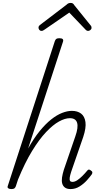

<svg xmlns="http://www.w3.org/2000/svg" viewBox="-20 -1276 692 1311"><path d="M462 15Q438 15 424 5Q410 -5 405 -22.5Q400 -40 403.5 -64Q407 -88 416 -117L494 -344Q516 -406 506.5 -437.5Q497 -469 457 -469Q424 -469 383 -446.5Q342 -424 295 -374.5Q248 -325 199 -245Q150 -165 103 -50L88 -4Q84 6 78 10.5Q72 15 57 15Q45 15 37 10Q29 5 33 -6L354 -994Q358 -1006 364.5 -1010.5Q371 -1015 385 -1015Q402 -1015 408 -1009Q414 -1003 410 -991L172 -262Q211 -332 251 -381Q291 -430 329.5 -460.5Q368 -491 404 -505Q440 -519 471 -519Q509 -519 533.5 -500.5Q558 -482 563.5 -442.5Q569 -403 548 -340L466 -103Q458 -78 456 -63Q454 -48 458.5 -41Q463 -34 474 -34Q491 -34 508.5 -46Q526 -58 543.5 -75.5Q561 -93 574 -109Q580 -117 585.5 -118Q591 -119 599 -113Q610 -106 610.5 -99.5Q611 -93 607 -86Q595 -69 573.5 -45Q552 -21 523.5 -3Q495 15 462 15ZM263 -1065Q254 -1065 248.5 -1072Q243 -1079 243 -1087Q243 -1093 245 -1096.5Q247 -1100 251 -1104L432 -1242Q441 -1251 448 -1253.5Q455 -1256 463 -1256Q470 -1256 476 -1253Q482 -1250 487 -1241L600 -1101Q603 -1098 604 -1093.5Q605 -1089 605 -1086Q605 -1077 597 -1071Q589 -1065 582 -1065Q576 -1065 571 -1068Q566 -1071 562 -1076L453 -1190L286 -1075Q279 -1070 274 -1067.5Q269 -1065 263 -1065Z"/></svg>

Font: Playwrite US Trad ExtraLight
Style: Regular
Weight: 250
Designer: Veronika Burian, José Scaglione
Foundry: TypeTogether
Version: Version 1.003